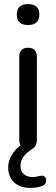

<svg xmlns="http://www.w3.org/2000/svg" viewBox="-20 -724 274 937"><path d="M117 -602Q62 -602 62 -653Q62 -704 117 -704Q172 -704 172 -653Q172 -602 117 -602ZM127 193Q78 193 49 166Q20 139 20 94Q20 63 36 34.5Q52 6 81 -15Q74 -25 74 -41V-445Q74 -491 117 -491Q160 -491 160 -445V-41Q160 -10 137 3Q108 22 94 41.5Q80 61 80 85Q80 113 97 126.5Q114 140 138 140Q148 140 156.5 138.5Q165 137 173 135Q193 130 200.5 140.5Q208 151 204 165Q200 179 185 184Q170 189 155.5 191Q141 193 127 193Z"/></svg>

Font: Chiron GoRound TC N
Style: Regular
Weight: 350
Designer: Ryoko NISHIZUKA 西塚涼子 (kana, bopomofo & ideographs); Paul D. Hunt (Latin, Greek & Cyrillic); Sandoll Communications 산돌커뮤니
Foundry: Adobe
Version: Version 1.000;hotconv 1.1.1;makeotfexe 2.6.0